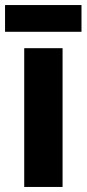

<svg xmlns="http://www.w3.org/2000/svg" viewBox="-36 -741 343 761"><path d="M212 0H60V-550H212ZM287 -721V-615H-16V-721Z"/></svg>

Font: Noto Sans Armenian Condensed ExtraBold
Style: Regular
Weight: 800
Width: 3
Designer: Monotype Design Team
Foundry: Monotype Imaging Inc.
Version: Version 2.008; ttfautohint (v1.8.4.7-5d5b)